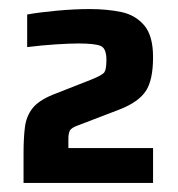

<svg xmlns="http://www.w3.org/2000/svg" viewBox="-20 -824 392 424"><path d="M32 -420V-486Q32 -519 35 -543Q38 -567 51.5 -584.5Q65 -602 97 -615L181 -648Q206 -658 210.5 -664.5Q215 -671 215 -692Q215 -717 202.5 -722.5Q190 -728 153 -728Q134 -728 103 -726Q72 -724 40 -720V-792Q68 -797 106.5 -800.5Q145 -804 178 -804Q216 -804 247.5 -797.5Q279 -791 298.5 -768Q318 -745 318 -698Q318 -647 302 -623Q286 -599 246 -583L152 -547Q138 -542 134.5 -536Q131 -530 131 -517V-497H318V-420Z"/></svg>

Font: Saira
Style: Bold
Weight: 700
Designer: Hector Gatti with collaboration of the Omnibus-Type team
Foundry: Omnibus-Type
Version: Version 1.100; ttfautohint (v1.8.3)